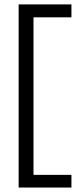

<svg xmlns="http://www.w3.org/2000/svg" viewBox="-20 -720 360 870"><path d="M64.5 129.9Q124 129.9 303.7 129.9Q303.7 115.2 303.7 72.3Q260.7 72.3 131.8 72.3Q131.8 -106.4 131.8 -641.6Q174.8 -641.6 303.7 -641.6Q303.7 -656.2 303.7 -700.2Q244.1 -700.2 64.5 -700.2Q64.5 -648.4 64.5 -492.2Q64.5 -336.9 64.5 129.9Z"/></svg>

Font: TextaAlt
Style: Regular
Weight: 400
Designer: Daniel Hernandez & Miguel Hernandez
Version: Version 1.005;com.myfonts.easy.latinotype.texta.alt-regular.